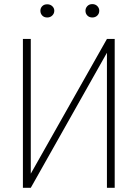

<svg xmlns="http://www.w3.org/2000/svg" viewBox="-20 -897 659 917"><path d="M127 -67.4 490.7 -710.9H527.8V0H490.7V-645L127 0H89.4V-710.9H127ZM172.9 -845.7Q172.9 -858.4 181.6 -867.4Q190.4 -876.5 205.6 -876.5Q220.2 -876.5 229.7 -867.4Q239.3 -858.4 239.3 -845.7Q239.3 -832.5 229.7 -823Q220.2 -813.5 205.6 -813.5Q190.4 -813.5 181.6 -823Q172.9 -832.5 172.9 -845.7ZM388.2 -845.7Q388.2 -858.4 397.2 -867.9Q406.2 -877.4 420.9 -877.4Q435.5 -877.4 444.8 -867.9Q454.1 -858.4 454.1 -845.7Q454.1 -832 444.8 -822.8Q435.5 -813.5 420.9 -813.5Q406.2 -813.5 397.2 -822.8Q388.2 -832 388.2 -845.7Z"/></svg>

Font: Roboto Condensed ExtraLight
Style: Regular
Weight: 250
Designer: Christian Robertson
Foundry: Google
Version: Version 3.008; 2023